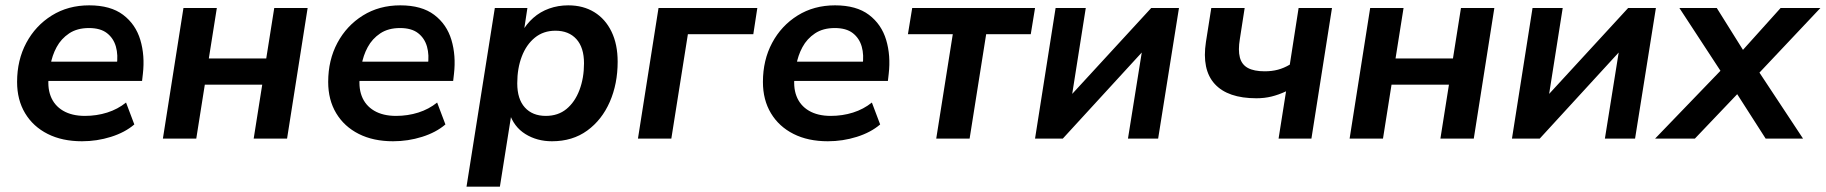

<svg xmlns="http://www.w3.org/2000/svg" viewBox="-20 -519 6837 719"><path d="M287 10Q213 10 158.5 -17.5Q104 -45 74 -95Q44 -145 44 -212Q44 -294 78.5 -358.5Q113 -423 174 -461Q235 -499 314 -499Q394 -499 441 -463.5Q488 -428 505.5 -369.5Q523 -311 515 -242L512 -216H144L154 -288H434L417 -273Q423 -313 414 -344.5Q405 -376 380.5 -395Q356 -414 313 -414Q269 -414 239 -394Q209 -374 192 -342.5Q175 -311 169 -275L164 -244Q156 -195 169.5 -159.5Q183 -124 216 -104.5Q249 -85 298 -85Q342 -85 381.5 -97.5Q421 -110 452 -135L483 -53Q448 -23 395.5 -6.5Q343 10 287 10Z M590 0 667 -489H792L762 -300H977L1007 -489H1132L1055 0H930L962 -202H747L715 0Z M1452 10Q1378 10 1323.5 -17.5Q1269 -45 1239 -95Q1209 -145 1209 -212Q1209 -294 1243.5 -358.5Q1278 -423 1339 -461Q1400 -499 1479 -499Q1559 -499 1606 -463.5Q1653 -428 1670.5 -369.5Q1688 -311 1680 -242L1677 -216H1309L1319 -288H1599L1582 -273Q1588 -313 1579 -344.5Q1570 -376 1545.5 -395Q1521 -414 1478 -414Q1434 -414 1404 -394Q1374 -374 1357 -342.5Q1340 -311 1334 -275L1329 -244Q1321 -195 1334.5 -159.5Q1348 -124 1381 -104.5Q1414 -85 1463 -85Q1507 -85 1546.5 -97.5Q1586 -110 1617 -135L1648 -53Q1613 -23 1560.5 -6.5Q1508 10 1452 10Z M1727 180 1833 -489H1955L1941 -397H1933Q1951 -429 1977 -452Q2003 -475 2036.5 -487Q2070 -499 2108 -499Q2164 -499 2205.5 -473.5Q2247 -448 2270 -400.5Q2293 -353 2293 -288Q2293 -205 2263.5 -137.5Q2234 -70 2179 -30Q2124 10 2047 10Q1991 10 1947.5 -17Q1904 -44 1887 -97H1896L1852 180ZM2024 -85Q2070 -85 2101.5 -111Q2133 -137 2150 -182Q2167 -227 2167 -282Q2167 -341 2138.5 -372.5Q2110 -404 2060 -404Q2015 -404 1983 -378Q1951 -352 1934 -307.5Q1917 -263 1917 -207Q1917 -148 1945.5 -116.5Q1974 -85 2024 -85Z M2369 0 2446 -489H2816L2801 -391H2556L2494 0Z M3080 10Q3006 10 2951.5 -17.5Q2897 -45 2867 -95Q2837 -145 2837 -212Q2837 -294 2871.5 -358.5Q2906 -423 2967 -461Q3028 -499 3107 -499Q3187 -499 3234 -463.5Q3281 -428 3298.5 -369.5Q3316 -311 3308 -242L3305 -216H2937L2947 -288H3227L3210 -273Q3216 -313 3207 -344.5Q3198 -376 3173.5 -395Q3149 -414 3106 -414Q3062 -414 3032 -394Q3002 -374 2985 -342.5Q2968 -311 2962 -275L2957 -244Q2949 -195 2962.5 -159.5Q2976 -124 3009 -104.5Q3042 -85 3091 -85Q3135 -85 3174.5 -97.5Q3214 -110 3245 -135L3276 -53Q3241 -23 3188.5 -6.5Q3136 10 3080 10Z M3486 0 3548 -391H3380L3396 -489H3856L3840 -391H3673L3611 0Z M3856 0 3933 -489H4046L3989 -128H3959L4291 -489H4395L4317 0H4204L4262 -362H4292L3960 0Z M4768 0 4796 -177Q4768 -164 4741.5 -157.5Q4715 -151 4685 -151Q4578 -151 4529 -204.5Q4480 -258 4496 -362L4516 -489H4641L4623 -373Q4616 -331 4623 -304Q4630 -277 4653 -264.5Q4676 -252 4716 -252Q4743 -252 4765.5 -258Q4788 -264 4810 -277L4843 -489H4968L4891 0Z M5034 0 5111 -489H5236L5206 -300H5421L5451 -489H5576L5499 0H5374L5406 -202H5191L5159 0Z M5642 0 5719 -489H5832L5775 -128H5745L6077 -489H6181L6103 0H5990L6048 -362H6078L5746 0Z M6178 0 6444 -276 6443 -223 6269 -489H6409L6521 -310H6487L6648 -489H6797L6547 -224V-280L6732 0H6592L6469 -192L6509 -191L6327 0Z"/></svg>

Font: Nunito Sans 12pt
Style: Bold Italic
Weight: 700
Italic angle: -9°
Designer: Vernon Adams
Foundry: Vernon Adams
Version: Version 3.101;gftools[0.9.27]